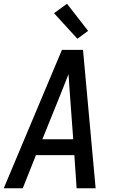

<svg xmlns="http://www.w3.org/2000/svg" viewBox="-20 -1000 640 1020"><path d="M0 0 309 -735H421L488 0H387L375 -176H171L101 0ZM369 -260 352 -490Q350 -519 348 -548Q346 -577 344 -606Q332 -577 321 -548Q310 -519 298 -490L205 -260ZM391 -794 267 -930 336 -980 448 -836Z"/></svg>

Font: Iosevka Custom Medium
Style: Italic
Weight: 500
Italic angle: -9°
Designer: Belleve Invis
Foundry: Belleve Invis
Version: Version 27.0.1